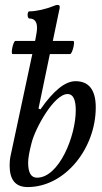

<svg xmlns="http://www.w3.org/2000/svg" viewBox="-20 -745 412 778"><path d="M92 13C244 13 368 -144 368 -310C368 -381 340 -416 286 -416C244 -416 197 -378 144 -302L136 -305L182 -526H264C273 -526 286 -579 277 -579H194L220 -704C222 -709 222 -713 222 -718C222 -722 219 -725 214 -725C211 -725 207 -725 198 -721C166 -708 127 -699 99 -699C89 -699 90 -670 99 -670C120 -670 130 -657 130 -632C130 -622 128 -608 124 -588L122 -579H42C34 -579 22 -526 31 -526H111L24 -119C20 -102 19 -88 19 -75C19 -16 43 13 92 13ZM130 -25C106 -25 94 -45 94 -86C94 -105 99 -131 108 -166C123 -226 199 -364 254 -364C276 -364 287 -342 287 -298C287 -193 219 -25 130 -25Z"/></svg>

Font: Junicode Two Beta SemiCondensed Medium
Style: Italic
Weight: 500
Width: 4
Italic angle: -10°
Version: Version 1.063